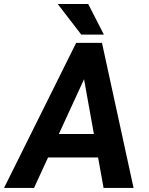

<svg xmlns="http://www.w3.org/2000/svg" viewBox="-53 -921 728 941"><path d="M456.1 -751.5H345.2L230 -901.4H379.4ZM454.6 0 427.7 -149.4H182.6L113.8 0H-33.2L320.3 -710.9H446.8L601.6 0ZM235.4 -264.2H407.2L358.9 -532.7Z"/></svg>

Font: Robert Sans ExtraBold
Style: Italic
Weight: 800
Italic angle: -8°
Designer: Christian Robertson (extended by Adam Twardoch)
Foundry: Google
Version: Version 12.135;April 2, 2019;FontCreator 11.5.0.2425 64-bit;